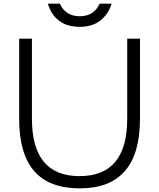

<svg xmlns="http://www.w3.org/2000/svg" viewBox="-20 -1022 872 1052"><path d="M747 -810V-370Q747 10 417 10Q249 10 167 -85Q85 -180 85 -370V-810H155V-371Q155 -57 416 -57Q677 -57 677 -371V-810ZM526 -1002H592Q573 -943 529 -909Q485 -875 417 -875Q282 -875 242 -1002H308Q339 -933 417 -933Q495 -933 526 -1002Z"/></svg>

Font: Sinkin Sans 300 Light
Style: Regular
Weight: 300
Designer: Keith Bates
Foundry: K-Type
Version: Sinkin Sans (version 1.0)  by Keith Bates   •   © 2014   www